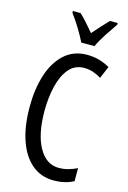

<svg xmlns="http://www.w3.org/2000/svg" viewBox="-140 -1009 726 1085"><g transform="rotate(15 223.0 -466.5)"><path d="M292 -649Q237 -649 203 -608.5Q169 -568 153 -501.5Q137 -435 137 -357Q137 -221 180.5 -143.5Q224 -66 297 -66Q327 -66 353.5 -73.5Q380 -81 404 -93V-17Q356 10 287 10Q214 10 161 -34Q108 -78 79 -160.5Q50 -243 50 -358Q50 -460 76 -543Q102 -626 155.5 -675.5Q209 -725 289 -725Q361 -725 422 -689L392 -618Q370 -632 345 -640.5Q320 -649 292 -649ZM238 -783Q222 -816 197 -857Q172 -898 146 -933V-943H191Q210 -926 232.5 -900.5Q255 -875 277 -849Q303 -879 320.5 -898Q338 -917 363 -943H408V-933Q386 -902 358.5 -860Q331 -818 315 -783Z"/></g></svg>

Font: Noto Sans Gurmukhi ExtraCondensed
Style: Regular
Weight: 400
Width: 2
Designer: Jelle Bosma - Monotype Design Team
Foundry: Monotype Imaging Inc.
Version: Version 2.004; ttfautohint (v1.8.4.7-5d5b)